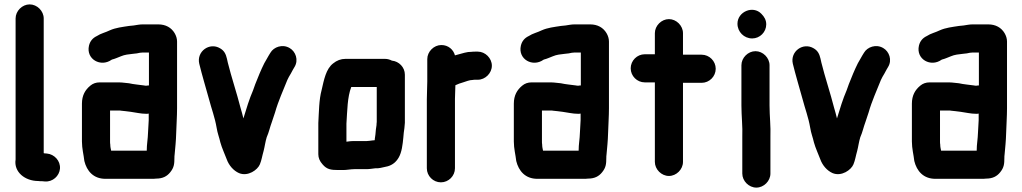

<svg xmlns="http://www.w3.org/2000/svg" viewBox="-20 -745 4653 874"><path d="M51 -661V-19C42 38 94 79 154 79C160 80 166 80 173 80L184 81C220 84 250 56 253 23C256 -13 227 -43 194 -46L183 -47C182 -47 180 -47 179 -48V-661C179 -695 149 -725 115 -725C81 -725 51 -695 51 -661Z M658 -356H653C651 -355 648 -355 645 -355C642 -355 639 -355 636 -356C616 -359 588 -361 567 -366L548 -368C539 -369 530 -370 521 -370H434C417 -370 403 -365 391 -355C368 -336 353 -311 353 -273V-101C353 -68 361 -40 364 -12C375 33 405 69 460 69H670C677 69 684 69 691 68C720 68 740 58 755 39C772 18 774 2 774 -27C774 -31 774 -36 775 -42C778 -76 781 -101 782 -138C783 -173 786 -216 786 -252V-556C786 -569 782 -582 775 -594C760 -619 735 -634 700 -634H630C615 -634 602 -631 588 -629L568 -627C536 -622 507 -619 480 -607C460 -597 439 -593 421 -581C402 -572 390 -558 385 -537C371 -475 439 -438 488 -473C489 -473 489 -473 490 -474C503 -477 518 -484 531 -489C547 -496 566 -498 585 -500L603 -502C612 -504 621 -506 630 -506H658ZM482 -87C481 -92 481 -96 481 -101V-242H521C524 -242 528 -242 532 -241L551 -239C558 -238 566 -237 575 -236C599 -233 620 -227 645 -227C649 -227 653 -227 657 -228V-198C656 -179 655 -161 654 -144C653 -109 648 -90 648 -59H486C484 -69 482 -76 482 -87Z M887 -455C900 -402 916 -349 931 -295C943 -249 958 -211 966 -164C970 -138 978 -120 983 -97C990 -71 1004 -42 1012 -20C1022 8 1043 32 1068 43C1109 60 1153 28 1163 3C1171 -16 1173 -34 1180 -58C1185 -77 1188 -101 1194 -120C1205 -145 1208 -164 1218 -191L1232 -233C1247 -286 1269 -333 1288 -381L1295 -395C1303 -407 1305 -413 1313 -427L1320 -439C1341 -472 1325 -511 1299 -526C1266 -546 1226 -531 1211 -505L1203 -492C1193 -476 1192 -471 1183 -457C1168 -427 1155 -395 1142 -362L1132 -334C1115 -295 1101 -249 1088 -206C1084 -225 1080 -235 1075 -254C1058 -321 1033 -395 1017 -460L1013 -478C1008 -499 1001 -514 982 -525C934 -554 874 -511 887 -455Z M1650 -103H1590C1581 -103 1570 -102 1557 -100V-182C1561 -241 1561 -303 1579 -349H1695V-190C1694 -183 1694 -179 1694 -176L1691 -155L1689 -133L1686 -112V-107C1683 -106 1680 -106 1677 -106C1668 -105 1658 -103 1650 -103ZM1594 25H1650C1657 25 1665 24 1673 23L1689 21H1700C1714 20 1733 14 1745 12C1766 6 1783 -7 1795 -28C1809 -52 1813 -87 1816 -119L1818 -141C1820 -158 1822 -164 1823 -186V-405C1823 -439 1796 -466 1764 -469C1754 -474 1744 -477 1733 -477H1552C1532 -477 1513 -470 1496 -456C1464 -431 1455 -383 1444 -335C1432 -291 1432 -237 1429 -185V-43C1429 -27 1435 -11 1449 4C1468 26 1486 29 1520 29H1543C1558 29 1577 25 1594 25Z M2219 -446C2219 -480 2189 -510 2155 -510H2145C2138 -510 2131 -510 2125 -509C2116 -509 2106 -508 2095 -505C2080 -500 2066 -498 2051 -493C2044 -519 2021 -540 1989 -540C1955 -540 1925 -510 1925 -476V-374C1925 -350 1923 -319 1923 -293V21C1923 56 1952 85 1987 85C2022 85 2051 56 2051 21V-295C2051 -314 2053 -341 2053 -357C2063 -362 2077 -367 2088 -370C2101 -374 2117 -381 2131 -381C2136 -382 2140 -382 2145 -382H2155C2189 -382 2219 -412 2219 -446Z M2624 -356H2619C2617 -355 2614 -355 2611 -355C2608 -355 2605 -355 2602 -356C2582 -359 2554 -361 2533 -366L2514 -368C2505 -369 2496 -370 2487 -370H2400C2383 -370 2369 -365 2357 -355C2334 -336 2319 -311 2319 -273V-101C2319 -68 2327 -40 2330 -12C2341 33 2371 69 2426 69H2636C2643 69 2650 69 2657 68C2686 68 2706 58 2721 39C2738 18 2740 2 2740 -27C2740 -31 2740 -36 2741 -42C2744 -76 2747 -101 2748 -138C2749 -173 2752 -216 2752 -252V-556C2752 -569 2748 -582 2741 -594C2726 -619 2701 -634 2666 -634H2596C2581 -634 2568 -631 2554 -629L2534 -627C2502 -622 2473 -619 2446 -607C2426 -597 2405 -593 2387 -581C2368 -572 2356 -558 2351 -537C2337 -475 2405 -438 2454 -473C2455 -473 2455 -473 2456 -474C2469 -477 2484 -484 2497 -489C2513 -496 2532 -498 2551 -500L2569 -502C2578 -504 2587 -506 2596 -506H2624ZM2448 -87C2447 -92 2447 -96 2447 -101V-242H2487C2490 -242 2494 -242 2498 -241L2517 -239C2524 -238 2532 -237 2541 -236C2565 -233 2586 -227 2611 -227C2615 -227 2619 -227 2623 -228V-198C2622 -179 2621 -161 2620 -144C2619 -109 2614 -90 2614 -59H2452C2450 -69 2448 -76 2448 -87Z M2961 -594V-498H2915C2880 -498 2851 -469 2851 -434C2851 -399 2880 -370 2915 -370H2961V-8C2961 26 2991 56 3025 56C3059 56 3089 26 3089 -8V-368H3174C3209 -368 3238 -397 3238 -432C3238 -467 3209 -496 3174 -496H3089V-594C3089 -628 3059 -658 3025 -658C2991 -658 2961 -628 2961 -594Z M3355 -448V-265C3355 -217 3361 -168 3359 -122V45C3359 79 3389 109 3423 109C3457 109 3487 79 3487 45V-122C3489 -169 3483 -217 3483 -265V-448C3483 -482 3453 -512 3419 -512C3385 -512 3355 -482 3355 -448ZM3404 -570C3439 -570 3468 -599 3468 -634C3468 -654 3459 -669 3446 -682C3408 -722 3337 -692 3337 -637C3337 -600 3367 -570 3404 -570Z M3589 -455C3602 -402 3618 -349 3633 -295C3645 -249 3660 -211 3668 -164C3672 -138 3680 -120 3685 -97C3692 -71 3706 -42 3714 -20C3724 8 3745 32 3770 43C3811 60 3855 28 3865 3C3873 -16 3875 -34 3882 -58C3887 -77 3890 -101 3896 -120C3907 -145 3910 -164 3920 -191L3934 -233C3949 -286 3971 -333 3990 -381L3997 -395C4005 -407 4007 -413 4015 -427L4022 -439C4043 -472 4027 -511 4001 -526C3968 -546 3928 -531 3913 -505L3905 -492C3895 -476 3894 -471 3885 -457C3870 -427 3857 -395 3844 -362L3834 -334C3817 -295 3803 -249 3790 -206C3786 -225 3782 -235 3777 -254C3760 -321 3735 -395 3719 -460L3715 -478C3710 -499 3703 -514 3684 -525C3636 -554 3576 -511 3589 -455Z M4436 -356H4431C4429 -355 4426 -355 4423 -355C4420 -355 4417 -355 4414 -356C4394 -359 4366 -361 4345 -366L4326 -368C4317 -369 4308 -370 4299 -370H4212C4195 -370 4181 -365 4169 -355C4146 -336 4131 -311 4131 -273V-101C4131 -68 4139 -40 4142 -12C4153 33 4183 69 4238 69H4448C4455 69 4462 69 4469 68C4498 68 4518 58 4533 39C4550 18 4552 2 4552 -27C4552 -31 4552 -36 4553 -42C4556 -76 4559 -101 4560 -138C4561 -173 4564 -216 4564 -252V-556C4564 -569 4560 -582 4553 -594C4538 -619 4513 -634 4478 -634H4408C4393 -634 4380 -631 4366 -629L4346 -627C4314 -622 4285 -619 4258 -607C4238 -597 4217 -593 4199 -581C4180 -572 4168 -558 4163 -537C4149 -475 4217 -438 4266 -473C4267 -473 4267 -473 4268 -474C4281 -477 4296 -484 4309 -489C4325 -496 4344 -498 4363 -500L4381 -502C4390 -504 4399 -506 4408 -506H4436ZM4260 -87C4259 -92 4259 -96 4259 -101V-242H4299C4302 -242 4306 -242 4310 -241L4329 -239C4336 -238 4344 -237 4353 -236C4377 -233 4398 -227 4423 -227C4427 -227 4431 -227 4435 -228V-198C4434 -179 4433 -161 4432 -144C4431 -109 4426 -90 4426 -59H4264C4262 -69 4260 -76 4260 -87Z"/></svg>

Font: Electronic
Style: SuThk
Weight: 900
Version: Version 1.011